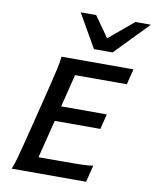

<svg xmlns="http://www.w3.org/2000/svg" viewBox="-103 -1056 914 1133"><g transform="rotate(10 354.0 -489.5)"><path d="M543.5 -412.6 521 -321.8H247.6L190.4 -93.8H318.4Q400.9 -93.8 445.1 -95Q489.3 -96.2 517.1 -100.6L492.2 0H46.4Q57.6 -25.9 70.3 -72Q83 -118.2 106 -209L176.8 -493.2Q198.2 -580.1 209 -627.9Q219.7 -675.8 221.2 -701.7H652.3L628.9 -608.4H318.8L270 -412.6ZM708 -979 513.7 -778.8H401.9L287.1 -979H379.9L467.3 -855.5L615.2 -979Z"/></g></svg>

Font: Lesson One Medium
Style: Italic
Weight: 500
Italic angle: -14°
Designer: But Ko, Victor Gaultney, Annie Olsen, Julie Remington, Don Collingsworth, Eric Hays, Becca Hirsbrunner
Version: Version 1.100